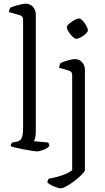

<svg xmlns="http://www.w3.org/2000/svg" viewBox="-20 -820 571 1040"><path d="M181 0Q173 0 154.5 -3Q136 -6 113 -10Q90 -14 69.5 -19Q49 -24 38 -28Q38 -35 40.5 -40Q43 -45 46 -48L72 -53Q88 -55 96.5 -71Q105 -87 105 -126V-714Q105 -732 89 -737L28 -755Q29 -762 31.5 -769Q34 -776 36 -779Q45 -783 61.5 -788Q78 -793 94.5 -796.5Q111 -800 119 -800Q143 -800 158.5 -783Q174 -766 174 -741V-111Q174 -89 170.5 -74.5Q167 -60 164 -55L241 -48Q243 -45 245 -40Q247 -35 247 -29Q239 -18 216.5 -9Q194 0 181 0ZM309 200Q301 200 286.5 195Q272 190 258 183Q244 176 237 169Q237 161 239.5 156Q242 151 244 148Q281 142 315.5 130Q350 118 371 102V-414Q371 -432 355 -437L300 -453Q301 -462 303.5 -469Q306 -476 309 -479Q323 -486 348 -493Q373 -500 385 -500Q409 -500 424.5 -483Q440 -466 440 -441V100Q440 108 424 124.5Q408 141 385.5 158.5Q363 176 341.5 188Q320 200 309 200ZM393 -610Q385 -610 373 -621.5Q361 -633 351.5 -648Q342 -663 342 -672Q342 -681 355 -692Q368 -703 383.5 -711.5Q399 -720 408 -720Q416 -720 427.5 -708Q439 -696 447.5 -680.5Q456 -665 456 -656Q456 -648 444.5 -637Q433 -626 418 -618Q403 -610 393 -610Z"/></svg>

Font: Texturina 72pt Light
Style: Regular
Weight: 300
Designer: Guillermo Torres Carreño
Foundry: Omnibus-Type
Version: Version 1.002; ttfautohint (v1.8.3)